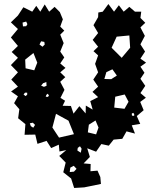

<svg xmlns="http://www.w3.org/2000/svg" viewBox="-20 -738 786 953"><path d="M398 192 348 195 333 148 294 117 306 69 274 36 309 7 275 14 272 -20 234 -3 211 -39 166 -24 155 -70 102 -69 106 -122 70 -151 76 -196 50 -226 69 -260 35 -284 69 -308 36 -343 69 -379 34 -415 69 -451 38 -480 69 -510 34 -552 69 -594 34 -627 69 -661 96 -702 140 -680 160 -709 180 -680 202 -716 224 -680 251 -704 277 -678 292 -642 279 -606 299 -586 279 -566 296 -524 279 -482 299 -453 279 -423 305 -401 279 -379 304 -355 279 -332 300 -292 280 -252 303 -238 291 -213 332 -212 345 -174 374 -211 405 -175 406 -214 440 -194 428 -236 467 -256 439 -282 467 -308 443 -343 467 -379 452 -421 467 -463 444 -484 467 -506 440 -540 467 -574 444 -613 467 -653 468 -676 490 -680 518 -718 546 -680 570 -712 594 -680 622 -704 650 -680H681L677 -649L701 -625L677 -602L699 -560L677 -518L700 -482L677 -447L705 -427L677 -407L697 -377L677 -347L701 -312L677 -276L704 -253L676 -232L693 -191L659 -162L676 -123L634 -116L650 -75L608 -86L587 -49L544 -45L520 -15L483 -23L457 15L413 -2L426 41L395 73L430 76L429 112L464 109L478 141L481 175ZM110 -631 92 -626 94 -607 110 -608 116 -618ZM622 -562 559 -556 534 -501 584 -451 626 -501ZM200 -530 184 -533 176 -517 191 -506 202 -517ZM146 -475 105 -442 107 -399 150 -389 165 -427ZM538 -394 508 -380 498 -346 532 -345 560 -363ZM210 -331 194 -325 184 -313 198 -307 211 -312ZM115 -278H104L97 -269L107 -261L115 -268ZM223 -264 217 -273 210 -267 207 -258 218 -257ZM599 -269 552 -258 547 -204 598 -198 618 -233ZM641 -178 634 -174 635 -164 646 -163V-172ZM320 -139 258 -173 240 -105 273 -55 347 -72ZM469 -105 454 -140 421 -119 416 -81 457 -71ZM154 -118 143 -129 128 -126 133 -112 145 -104ZM385 0 377 -12 366 -4 364 9 381 20ZM360 100 346 85 329 94 326 116 347 114Z"/></svg>

Font: Rubik Gemstones
Style: Regular
Weight: 400
Designer: Hubert and Fischer, NaN
Foundry: Hubert and Fischer, NaN
Version: Version 2.200